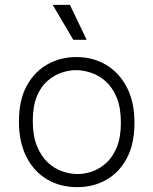

<svg xmlns="http://www.w3.org/2000/svg" viewBox="-20 -759 632 791"><path d="M298 12Q227 12 173 -20.5Q119 -53 88.5 -113.5Q58 -174 58 -259Q58 -347 90.5 -406Q123 -465 176.5 -494.5Q230 -524 295 -524Q362 -524 416 -492.5Q470 -461 502 -400.5Q534 -340 534 -253Q534 -167 503 -108Q472 -49 418.5 -18.5Q365 12 298 12ZM300 -42Q329 -42 359.5 -52.5Q390 -63 417 -87Q444 -111 461 -152Q478 -193 478 -254Q478 -315 461 -356.5Q444 -398 416.5 -423Q389 -448 356 -459Q323 -470 293 -470Q265 -470 234.5 -460Q204 -450 176.5 -426.5Q149 -403 132 -362.5Q115 -322 115 -260Q115 -200 132 -158Q149 -116 176 -90.5Q203 -65 235.5 -53.5Q268 -42 300 -42ZM282 -595 197 -739H268L337 -595Z"/></svg>

Font: Bricolage Grotesque ExtraLight
Style: Regular
Weight: 250
Designer: Mathieu Triay
Foundry: Atelier Triay
Version: Version 1.000;gftools[0.9.30]